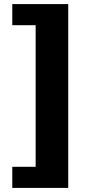

<svg xmlns="http://www.w3.org/2000/svg" viewBox="-20 -754 429 937"><path d="M313 -734V163H40V60H154V-631H40V-734Z"/></svg>

Font: Archivo SemiBold SemiExpanded Black
Style: Regular
Weight: 900
Width: 6
Version: Version 2.001